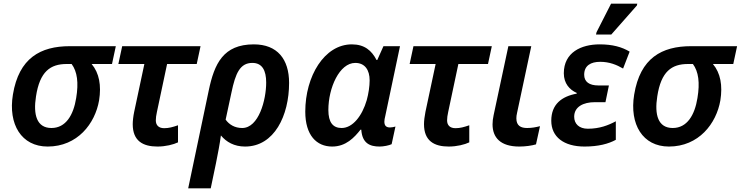

<svg xmlns="http://www.w3.org/2000/svg" viewBox="-20 -796 4074 1056"><path d="M242 10C406 10 503 -116 525 -244C538 -326 526 -394 484 -444H596L617 -542H364C203 -542 84 -477 51 -276C24 -112 98 10 242 10ZM263 -92C182 -92 162 -165 178 -266C199 -403 257 -444 347 -444H374C405 -402 413 -341 399 -257C384 -163 342 -92 263 -92Z M846 10C891 10 934 -1 959 -13V-107C930 -97 909 -91 883 -91C853 -91 837 -107 837 -134C837 -146 839 -163 843 -180L899 -444H1062L1083 -542H652L631 -444H774L718 -181C713 -157 710 -131 710 -113C710 -21 766 10 846 10Z M1128 -298 1015 240H1139L1168 101C1179 46 1188 0 1195 -51C1225 -15 1268 10 1328 10C1489 10 1570 -161 1570 -340C1570 -471 1505 -552 1376 -552C1208 -552 1159 -446 1128 -298ZM1312 -92C1272 -92 1241 -110 1221 -138L1253 -287C1275 -393 1300 -450 1368 -450C1422 -450 1444 -409 1444 -342C1444 -246 1403 -92 1312 -92Z M1807 10C1883 10 1929 -40 1963 -83H1967C1972 -8 2014 10 2068 10C2089 10 2120 4 2134 -3L2155 -100C2145 -97 2134 -95 2125 -95C2103 -95 2094 -106 2094 -127C2094 -136 2096 -146 2099 -158L2180 -542H2089L2055 -466H2051C2024 -518 1985 -552 1915 -552C1764 -552 1659 -377 1659 -182C1659 -52 1721 10 1807 10ZM1859 -92C1811 -92 1786 -123 1786 -191C1786 -313 1847 -450 1934 -450C1987 -450 2013 -411 2013 -354C2013 -322 2007 -281 1997 -245C1972 -159 1920 -92 1859 -92Z M2448 10C2493 10 2536 -1 2561 -13V-107C2532 -97 2511 -91 2485 -91C2455 -91 2439 -107 2439 -134C2439 -146 2441 -163 2445 -180L2501 -444H2664L2685 -542H2254L2233 -444H2376L2320 -181C2315 -157 2312 -131 2312 -113C2312 -21 2368 10 2448 10Z M2836 10C2870 10 2905 5 2928 -2L2950 -102C2926 -96 2905 -92 2879 -92C2845 -92 2820 -104 2820 -145C2820 -154 2821 -164 2824 -176L2902 -542H2776L2695 -163C2691 -145 2689 -128 2689 -112C2689 -40 2732 10 2836 10Z M3258 -606H3342L3483 -766L3485 -776H3341L3261 -619ZM3195 10C3271 10 3327 -5 3367 -27V-129C3326 -107 3278 -88 3213 -88C3165 -88 3138 -115 3138 -154C3138 -209 3189 -234 3251 -234H3310L3329 -326H3271C3221 -326 3193 -346 3193 -385C3193 -435 3229 -456 3281 -456C3331 -456 3371 -440 3407 -419L3443 -512C3400 -538 3348 -552 3278 -552C3177 -552 3081 -508 3081 -393C3081 -337 3113 -302 3152 -285V-281C3070 -266 3012 -223 3012 -132C3012 -43 3081 10 3195 10Z M3659 10C3823 10 3920 -116 3942 -244C3955 -326 3943 -394 3901 -444H4013L4034 -542H3781C3620 -542 3501 -477 3468 -276C3441 -112 3515 10 3659 10ZM3680 -92C3599 -92 3579 -165 3595 -266C3616 -403 3674 -444 3764 -444H3791C3822 -402 3830 -341 3816 -257C3801 -163 3759 -92 3680 -92Z"/></svg>

Font: Noto Sans SemiBold
Style: Italic
Weight: 600
Italic angle: -12°
Designer: Monotype Design Team
Foundry: Monotype Imaging Inc.
Version: Version 2.013